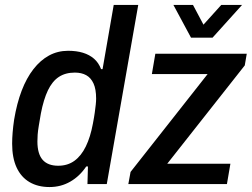

<svg xmlns="http://www.w3.org/2000/svg" viewBox="-20 -743 1016 775"><path d="M180 12Q133 12 99 -8Q65 -28 47 -67Q29 -106 29 -163Q29 -184 31 -208.5Q33 -233 37 -260Q48 -326 67.5 -377Q87 -428 115 -464Q143 -500 178 -519Q213 -538 255 -538Q289 -538 315 -530Q341 -522 359.5 -506Q378 -490 388 -464H394L439 -723H538L411 0H333L335 -71H328Q302 -32 264 -10Q226 12 180 12ZM215 -74Q253 -74 280.5 -94Q308 -114 326.5 -152Q345 -190 355 -244Q360 -270 362.5 -288.5Q365 -307 366.5 -320.5Q368 -334 368 -345Q368 -383 357.5 -406Q347 -429 328 -439.5Q309 -450 282 -450Q244 -450 217.5 -432.5Q191 -415 173.5 -378.5Q156 -342 145 -285Q140 -256 136.5 -235Q133 -214 132 -199.5Q131 -185 131 -172Q131 -122 152 -98Q173 -74 215 -74ZM498 0 507 -49 818 -444H593L607 -526H976L968 -479L655 -82H910L896 0ZM957 -723 838 -591H751L680 -723H759L818 -612H773L873 -723Z"/></svg>

Font: Archivo SemiCondensed Medium
Style: Italic
Weight: 500
Width: 4
Italic angle: -10°
Designer: Hector Gatti
Foundry: Omnibus-Type
Version: Version 2.001